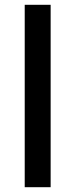

<svg xmlns="http://www.w3.org/2000/svg" viewBox="-20 -780 314 800"><path d="M191 0H83V-760H191Z"/></svg>

Font: Noto Sans Sora Sompeng Medium
Style: Regular
Weight: 500
Designer: Monotype Design Team. David Williams.
Foundry: Monotype Imaging Inc.
Version: Version 2.101; ttfautohint (v1.8.4.7-5d5b)